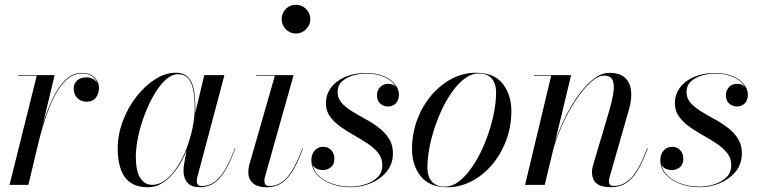

<svg xmlns="http://www.w3.org/2000/svg" viewBox="-20 -775 3180 805"><path d="M20 0 134 -457.5H56V-460H209L99 0ZM137.5 -172Q146 -208.5 158 -249Q170 -289.5 186 -328.8Q202 -368 222 -399.8Q242 -431.5 267 -450.5Q292 -469.5 322.5 -469.5Q356.5 -469.5 375.8 -450.8Q395 -432 395 -406.5Q395 -382.5 381.8 -365.5Q368.5 -348.5 343.5 -348.5Q319 -348.5 304 -364.2Q289 -380 289 -403.5Q289 -424 303 -437.2Q317 -450.5 343 -450.5Q363.5 -450.5 378.8 -438Q394 -425.5 394 -406.5H392Q392 -431 374 -449Q356 -467 322.5 -467Q293 -467 268.2 -448Q243.5 -429 223.5 -397.5Q203.5 -366 188 -327Q172.5 -288 160.5 -247.8Q148.5 -207.5 140 -172Z M600 10Q533 10 503.2 -32.8Q473.5 -75.5 473.5 -152.5Q473.5 -210 494.5 -266.2Q515.5 -322.5 551 -368.5Q586.5 -414.5 629.8 -442.2Q673 -470 717 -470Q753 -470 770.8 -448.8Q788.5 -427.5 793.8 -394Q799 -360.5 799 -324Q799 -291 792.8 -253.5Q786.5 -216 774.5 -178.5Q762.5 -141 745.2 -107.2Q728 -73.5 705.5 -47Q683 -20.5 656.8 -5.2Q630.5 10 600 10ZM617.5 0Q647.5 0 674.2 -20.5Q701 -41 723.5 -75.8Q746 -110.5 762.2 -153Q778.5 -195.5 787.5 -240Q796.5 -284.5 796.5 -324Q796.5 -363 790.8 -394.8Q785 -426.5 769.8 -445.2Q754.5 -464 726.5 -464Q700.5 -464 675 -441Q649.5 -418 627 -379.8Q604.5 -341.5 587 -295.5Q569.5 -249.5 559.5 -203Q549.5 -156.5 549.5 -117.5Q549.5 -57 568.2 -28.5Q587 0 617.5 0ZM817.5 10Q782.5 10 766 -9Q749.5 -28 749.5 -58Q749.5 -66.5 750 -73.2Q750.5 -80 751.5 -85L763 -149L786 -223.5L799 -303.5L836.5 -460H921L807 -31Q805 -23.5 805 -15Q805 -6.5 809.8 -0.8Q814.5 5 825.5 5Q854 5 877.5 -11Q901 -27 922.5 -62.2Q944 -97.5 965 -153.5L967 -153Q945.5 -95.5 923.8 -59.5Q902 -23.5 876.5 -6.8Q851 10 817.5 10Z M1098 10Q1059 10 1040 -7.2Q1021 -24.5 1021 -53Q1021 -60.5 1022.2 -68.8Q1023.5 -77 1025.5 -85L1132.5 -457.5H1054.5V-460H1211L1090.5 -32Q1089.5 -28 1089 -23.8Q1088.5 -19.5 1088.5 -16Q1088.5 -7.5 1092.8 -1.2Q1097 5 1108 5Q1137.5 5 1161 -10.8Q1184.5 -26.5 1205.8 -61.8Q1227 -97 1248.5 -153.5L1250.5 -153Q1229.5 -95.5 1207.8 -59.5Q1186 -23.5 1160 -6.8Q1134 10 1098 10ZM1220.5 -634.5Q1204 -634.5 1190.5 -642.8Q1177 -651 1169 -664.8Q1161 -678.5 1161 -695Q1161 -711.5 1169 -725.2Q1177 -739 1190.5 -747Q1204 -755 1220.5 -755Q1237 -755 1250.8 -747Q1264.5 -739 1272.8 -725.2Q1281 -711.5 1281 -695Q1281 -678.5 1272.8 -664.8Q1264.5 -651 1250.8 -642.8Q1237 -634.5 1220.5 -634.5Z M1451 10Q1409 10 1371.2 -3.2Q1333.5 -16.5 1309.5 -42.2Q1285.5 -68 1285.5 -105Q1285.5 -127 1298.8 -143.2Q1312 -159.5 1335.5 -159.5Q1356 -159.5 1369 -145.2Q1382 -131 1382 -109Q1382 -86 1367.5 -74Q1353 -62 1334 -62Q1321 -62 1310 -66.5Q1299 -71 1292.8 -80.5Q1286.5 -90 1286.5 -105H1288.5Q1288.5 -68 1311.8 -43Q1335 -18 1372.2 -5.2Q1409.5 7.5 1450.5 7.5Q1478.5 7.5 1509.2 -1.5Q1540 -10.5 1561.5 -30.5Q1583 -50.5 1583 -83.5Q1583 -111.5 1566 -133Q1549 -154.5 1522.2 -172.5Q1495.5 -190.5 1465 -207.5Q1434.5 -224.5 1407.5 -243.8Q1380.5 -263 1363.5 -286.8Q1346.5 -310.5 1346.5 -342Q1346.5 -379 1368 -407.8Q1389.5 -436.5 1427.5 -452.8Q1465.5 -469 1514.5 -469Q1558.5 -469 1589.2 -455.5Q1620 -442 1636.2 -421.5Q1652.5 -401 1652.5 -380Q1652.5 -353 1638.8 -340.8Q1625 -328.5 1607.5 -328.5Q1589 -328.5 1574.8 -340.2Q1560.5 -352 1560.5 -376.5Q1560.5 -396 1573.8 -409.8Q1587 -423.5 1607.5 -423.5Q1628.5 -423.5 1640 -411.2Q1651.5 -399 1651.5 -380H1649.5Q1649.5 -400.5 1634 -420.2Q1618.5 -440 1588.5 -453.2Q1558.5 -466.5 1514.5 -466.5Q1489 -466.5 1461.5 -459Q1434 -451.5 1414.8 -434.5Q1395.5 -417.5 1395.5 -388Q1395.5 -363 1412.2 -344Q1429 -325 1455.2 -308.8Q1481.5 -292.5 1511.5 -276.2Q1541.5 -260 1567.8 -240Q1594 -220 1610.8 -194Q1627.5 -168 1627.5 -132Q1627.5 -87.5 1601.5 -55.8Q1575.5 -24 1535 -7Q1494.5 10 1451 10Z M1856 10Q1780.5 10 1744 -36Q1707.5 -82 1707.5 -149.5Q1707.5 -215 1729.2 -273Q1751 -331 1788.5 -375.2Q1826 -419.5 1874.2 -444.8Q1922.5 -470 1975.5 -470Q2051.5 -470 2087.8 -423.8Q2124 -377.5 2124 -310Q2124 -244.5 2102.2 -186.5Q2080.5 -128.5 2043 -84.2Q2005.5 -40 1957.2 -15Q1909 10 1856 10ZM1846.5 7.5Q1874 7.5 1900 -11.2Q1926 -30 1950 -61.8Q1974 -93.5 1994 -134Q2014 -174.5 2028.8 -218.8Q2043.5 -263 2051.8 -306.5Q2060 -350 2060 -387Q2060 -424 2042 -445.5Q2024 -467 1985.5 -467Q1958.5 -467 1932 -448.2Q1905.5 -429.5 1881.5 -397.8Q1857.5 -366 1837.5 -325.5Q1817.5 -285 1802.8 -240.8Q1788 -196.5 1780 -153.2Q1772 -110 1772 -72.5Q1772 -36 1790.2 -14.2Q1808.5 7.5 1846.5 7.5Z M2540.5 10Q2501.5 10 2481.8 -5.5Q2462 -21 2462 -53Q2462 -64 2464 -72.2Q2466 -80.5 2468 -87L2533.5 -308Q2545 -347 2551 -381Q2557 -415 2549.5 -436.5Q2542 -458 2513 -458Q2487 -458 2455.5 -429.2Q2424 -400.5 2392.8 -353Q2361.5 -305.5 2335.8 -248Q2310 -190.5 2295.5 -133H2294Q2302.5 -170 2319.8 -215Q2337 -260 2360.8 -304.5Q2384.5 -349 2413 -386.5Q2441.5 -424 2472.5 -446.8Q2503.5 -469.5 2535.5 -469.5Q2579 -469.5 2600.8 -448.8Q2622.5 -428 2626 -394Q2629.5 -360 2618 -319.5L2536 -32.5Q2534.5 -28 2533.8 -23.2Q2533 -18.5 2533 -14.5Q2533 -6.5 2537 -1Q2541 4.5 2552 4.5Q2596.5 4.5 2629.2 -32.2Q2662 -69 2693.5 -153.5L2696 -153Q2674.5 -95.5 2652.8 -59.5Q2631 -23.5 2604.2 -6.8Q2577.5 10 2540.5 10ZM2181.5 0 2291 -457.5H2219.5V-460H2374.5L2264 0Z M2914 10Q2872 10 2834.2 -3.2Q2796.5 -16.5 2772.5 -42.2Q2748.5 -68 2748.5 -105Q2748.5 -127 2761.8 -143.2Q2775 -159.5 2798.5 -159.5Q2819 -159.5 2832 -145.2Q2845 -131 2845 -109Q2845 -86 2830.5 -74Q2816 -62 2797 -62Q2784 -62 2773 -66.5Q2762 -71 2755.8 -80.5Q2749.5 -90 2749.5 -105H2751.5Q2751.5 -68 2774.8 -43Q2798 -18 2835.2 -5.2Q2872.5 7.5 2913.5 7.5Q2941.5 7.5 2972.2 -1.5Q3003 -10.5 3024.5 -30.5Q3046 -50.5 3046 -83.5Q3046 -111.5 3029 -133Q3012 -154.5 2985.2 -172.5Q2958.5 -190.5 2928 -207.5Q2897.5 -224.5 2870.5 -243.8Q2843.5 -263 2826.5 -286.8Q2809.5 -310.5 2809.5 -342Q2809.5 -379 2831 -407.8Q2852.5 -436.5 2890.5 -452.8Q2928.5 -469 2977.5 -469Q3021.5 -469 3052.2 -455.5Q3083 -442 3099.2 -421.5Q3115.5 -401 3115.5 -380Q3115.5 -353 3101.8 -340.8Q3088 -328.5 3070.5 -328.5Q3052 -328.5 3037.8 -340.2Q3023.5 -352 3023.5 -376.5Q3023.5 -396 3036.8 -409.8Q3050 -423.5 3070.5 -423.5Q3091.5 -423.5 3103 -411.2Q3114.5 -399 3114.5 -380H3112.5Q3112.5 -400.5 3097 -420.2Q3081.5 -440 3051.5 -453.2Q3021.5 -466.5 2977.5 -466.5Q2952 -466.5 2924.5 -459Q2897 -451.5 2877.8 -434.5Q2858.5 -417.5 2858.5 -388Q2858.5 -363 2875.2 -344Q2892 -325 2918.2 -308.8Q2944.5 -292.5 2974.5 -276.2Q3004.5 -260 3030.8 -240Q3057 -220 3073.8 -194Q3090.5 -168 3090.5 -132Q3090.5 -87.5 3064.5 -55.8Q3038.5 -24 2998 -7Q2957.5 10 2914 10Z"/></svg>

Font: Bodoni Moda 72pt
Style: Italic
Weight: 400
Italic angle: -13°
Designer: Owen Earl
Foundry: indestructible type
Version: Version 2.005